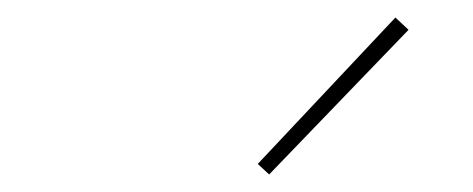

<svg xmlns="http://www.w3.org/2000/svg" viewBox="-20 -790 540 219"><path d="M287 -591 274 -603 431 -770 446 -756Z"/></svg>

Font: Iosevka Curly Thin Oblique
Style: Regular
Weight: 100
Italic angle: -9°
Monospace: yes
Designer: Belleve Invis
Foundry: Belleve Invis
Version: Version 11.1.0; ttfautohint (v1.8.3)